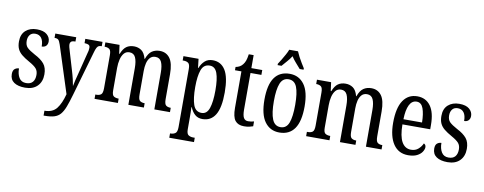

<svg xmlns="http://www.w3.org/2000/svg" viewBox="-77 -1160 4514 1790"><g transform="rotate(10 2180.0 -265.0)"><path d="M173 10Q106 10 68 -16Q30 -42 30 -94Q30 -129 47.5 -143Q65 -157 87 -157Q87 -104 108.5 -69Q130 -34 175 -34Q217 -34 237.5 -58Q258 -82 258 -125Q258 -162 239 -184.5Q220 -207 170 -235Q125 -260 97 -283Q69 -306 56 -334.5Q43 -363 43 -405Q43 -473 83.5 -509Q124 -545 189 -545Q253 -545 284.5 -517.5Q316 -490 316 -452Q316 -426 301.5 -410.5Q287 -395 260 -395Q260 -448 239.5 -475Q219 -502 182 -502Q148 -502 130.5 -480Q113 -458 113 -423Q113 -382 135 -360Q157 -338 209 -310Q270 -279 300 -242.5Q330 -206 330 -143Q330 -73 288.5 -31.5Q247 10 173 10Z M389 190Q466 190 504 141Q542 92 565 3L422 -442Q411 -475 400.5 -485Q390 -495 367 -495H364V-536H562V-495H559Q531 -495 521 -485.5Q511 -476 511 -462Q511 -449 515 -432.5Q519 -416 526 -394L574 -233Q589 -184 598 -146Q607 -108 611 -82Q621 -135 640 -205L690 -403Q695 -418 697.5 -432Q700 -446 700 -460Q700 -480 688 -487Q676 -494 651 -495H648V-536H811V-495H809Q794 -495 783.5 -490.5Q773 -486 764.5 -470.5Q756 -455 747 -422L627 -5Q606 68 588 115Q570 162 547 188.5Q524 215 488.5 225.5Q453 236 398 236H389Z M830 0V-41H842Q868 -41 884 -53.5Q900 -66 900 -113V-426Q900 -471 883 -483Q866 -495 840 -495H838V-536H972L983 -454H988Q1008 -505 1037 -525.5Q1066 -546 1109 -546Q1148 -546 1178.5 -525Q1209 -504 1224 -448H1227Q1247 -504 1278.5 -525Q1310 -546 1352 -546Q1414 -546 1448.5 -499Q1483 -452 1483 -349V-113Q1483 -66 1499 -53.5Q1515 -41 1542 -41H1544V0H1396V-347Q1396 -412 1379.5 -448Q1363 -484 1322 -484Q1290 -484 1271 -463Q1252 -442 1244 -408.5Q1236 -375 1236 -335V-113Q1236 -66 1252 -53.5Q1268 -41 1294 -41H1297V0H1150V-347Q1150 -412 1133.5 -448Q1117 -484 1076 -484Q1044 -484 1024.5 -461Q1005 -438 996 -401Q987 -364 987 -321V-108Q987 -63 1005 -52Q1023 -41 1049 -41H1051V0Z M1579 236V195H1585Q1609 195 1628 182.5Q1647 170 1647 123V-427Q1647 -471 1630 -483Q1613 -495 1587 -495H1577V-536H1720L1730 -451H1733Q1750 -493 1779 -519.5Q1808 -546 1854 -546Q1932 -546 1973.5 -479.5Q2015 -413 2015 -269Q2015 -124 1973.5 -56.5Q1932 11 1852 11Q1809 11 1781 -14Q1753 -39 1736 -81H1733Q1734 -59 1734.5 -30.5Q1735 -2 1735 33V128Q1735 172 1754 183.5Q1773 195 1796 195H1813V236ZM1835 -44Q1885 -44 1905.5 -104Q1926 -164 1926 -273Q1926 -380 1905.5 -436Q1885 -492 1835 -492Q1777 -492 1756 -433.5Q1735 -375 1735 -272Q1735 -164 1756 -104Q1777 -44 1835 -44Z M2245 10Q2189 10 2161.5 -24.5Q2134 -59 2134 -145V-490H2073V-521Q2117 -529 2140 -560Q2152 -575 2160 -596Q2168 -617 2174 -659H2220V-536H2323V-490H2220V-144Q2220 -90 2233 -66.5Q2246 -43 2275 -43Q2292 -43 2305 -45Q2318 -47 2331 -51V-5Q2318 0 2296 5Q2274 10 2245 10Z M2580 10Q2492 10 2441.5 -59Q2391 -128 2391 -269Q2391 -409 2439.5 -477.5Q2488 -546 2583 -546Q2670 -546 2720.5 -477.5Q2771 -409 2771 -269Q2771 -128 2722.5 -59Q2674 10 2580 10ZM2582 -41Q2638 -41 2660 -99Q2682 -157 2682 -269Q2682 -381 2659.5 -437.5Q2637 -494 2581 -494Q2526 -494 2503 -437.5Q2480 -381 2480 -269Q2480 -157 2503.5 -99Q2527 -41 2582 -41ZM2456 -619Q2469 -638 2484.5 -664Q2500 -690 2515 -717Q2530 -744 2538 -766H2621Q2630 -744 2644 -717Q2658 -690 2674 -664Q2690 -638 2702 -619V-606H2665Q2644 -631 2620.5 -657Q2597 -683 2579 -712Q2561 -683 2537.5 -657Q2514 -631 2493 -606H2456Z M2833 0V-41H2845Q2871 -41 2887 -53.5Q2903 -66 2903 -113V-426Q2903 -471 2886 -483Q2869 -495 2843 -495H2841V-536H2975L2986 -454H2991Q3011 -505 3040 -525.5Q3069 -546 3112 -546Q3151 -546 3181.5 -525Q3212 -504 3227 -448H3230Q3250 -504 3281.5 -525Q3313 -546 3355 -546Q3417 -546 3451.5 -499Q3486 -452 3486 -349V-113Q3486 -66 3502 -53.5Q3518 -41 3545 -41H3547V0H3399V-347Q3399 -412 3382.5 -448Q3366 -484 3325 -484Q3293 -484 3274 -463Q3255 -442 3247 -408.5Q3239 -375 3239 -335V-113Q3239 -66 3255 -53.5Q3271 -41 3297 -41H3300V0H3153V-347Q3153 -412 3136.5 -448Q3120 -484 3079 -484Q3047 -484 3027.5 -461Q3008 -438 2999 -401Q2990 -364 2990 -321V-108Q2990 -63 3008 -52Q3026 -41 3052 -41H3054V0Z M3799 10Q3708 10 3659 -62Q3610 -134 3610 -264Q3610 -405 3657.5 -475.5Q3705 -546 3791 -546Q3871 -546 3916 -484.5Q3961 -423 3961 -304V-264H3698Q3699 -152 3729.5 -98.5Q3760 -45 3817 -45Q3858 -45 3885 -68.5Q3912 -92 3926 -124Q3934 -120 3940 -112.5Q3946 -105 3946 -91Q3946 -71 3930.5 -47Q3915 -23 3882.5 -6.5Q3850 10 3799 10ZM3875 -313Q3874 -395 3855.5 -445.5Q3837 -496 3793 -496Q3748 -496 3724.5 -448.5Q3701 -401 3699 -313Z M4172 10Q4105 10 4067 -16Q4029 -42 4029 -94Q4029 -129 4046.5 -143Q4064 -157 4086 -157Q4086 -104 4107.5 -69Q4129 -34 4174 -34Q4216 -34 4236.5 -58Q4257 -82 4257 -125Q4257 -162 4238 -184.5Q4219 -207 4169 -235Q4124 -260 4096 -283Q4068 -306 4055 -334.5Q4042 -363 4042 -405Q4042 -473 4082.5 -509Q4123 -545 4188 -545Q4252 -545 4283.5 -517.5Q4315 -490 4315 -452Q4315 -426 4300.5 -410.5Q4286 -395 4259 -395Q4259 -448 4238.5 -475Q4218 -502 4181 -502Q4147 -502 4129.5 -480Q4112 -458 4112 -423Q4112 -382 4134 -360Q4156 -338 4208 -310Q4269 -279 4299 -242.5Q4329 -206 4329 -143Q4329 -73 4287.5 -31.5Q4246 10 4172 10Z"/></g></svg>

Font: Noto Serif Lao ExtraCondensed
Style: Regular
Weight: 400
Width: 2
Designer: Monotype Design Team
Foundry: Monotype Imaging Inc.
Version: Version 2.003; ttfautohint (v1.8.4.7-5d5b)